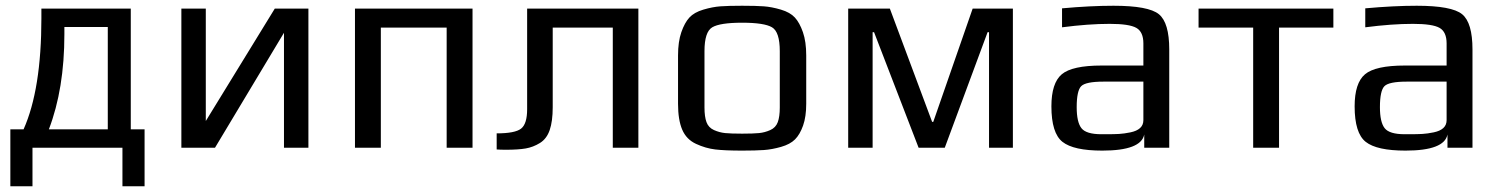

<svg xmlns="http://www.w3.org/2000/svg" viewBox="-20 -514 5221 668"><path d="M355 -64V-420H204V-395Q204 -205 150 -64ZM124 -450V-484H435V-64H483V134H406V0H93V134H16V-64H62Q124 -203 124 -450Z M728 0H611V-484H696V-93L936 -484H1053V0H968V-400Z M1624 0H1534V-418H1305V0H1215V-484H1624Z M1814 -134V-484H2201V0H2112V-418H1903V-141Q1903 -92 1892.5 -61.5Q1882 -31 1858.5 -16.5Q1835 -2 1809 2.5Q1783 7 1740 7Q1720 7 1708 6V-50Q1772 -50 1793 -66.5Q1814 -83 1814 -134Z M2785 -321V-153Q2785 -108 2774 -77Q2763 -46 2746 -29Q2729 -12 2697.5 -3Q2666 6 2637.5 8Q2609 10 2562 10Q2502 10 2468.5 6Q2435 2 2401.5 -13.5Q2368 -29 2353.5 -63Q2339 -97 2339 -153V-321Q2339 -369 2350.5 -402Q2362 -435 2378.5 -453Q2395 -471 2427 -480.5Q2459 -490 2486.5 -492Q2514 -494 2562 -494Q2610 -494 2637.5 -492Q2665 -490 2697 -480.5Q2729 -471 2745.5 -453Q2762 -435 2773.5 -402Q2785 -369 2785 -321ZM2693 -140V-336Q2693 -403 2666 -419Q2639 -435 2562 -435Q2485 -435 2458 -419Q2431 -403 2431 -336V-140Q2431 -108 2438 -89Q2445 -70 2464 -61.5Q2483 -53 2503 -51Q2523 -49 2562 -49Q2601 -49 2621 -51Q2641 -53 2660 -61.5Q2679 -70 2686 -89Q2693 -108 2693 -140Z M3504 0H3421V-402H3416L3267 0H3176L3021 -402H3016V0H2931V-484H3076L3223 -90H3227L3364 -484H3504Z M4048 0H3961V-46Q3950 10 3815 10Q3715 10 3676.5 -20.5Q3638 -51 3638 -144Q3638 -225 3674 -255.5Q3710 -286 3813 -286H3958V-363Q3958 -403 3933.5 -417Q3909 -431 3841 -431Q3767 -431 3675 -419V-485Q3774 -494 3854 -494Q3976 -494 4012 -464.5Q4048 -435 4048 -342ZM3958 -96V-230H3819Q3757 -230 3741.5 -214Q3726 -198 3726 -141Q3726 -89 3742.5 -68Q3759 -47 3812 -47H3830Q3856 -47 3873.5 -48Q3891 -49 3913 -53.5Q3935 -58 3946.5 -68.5Q3958 -79 3958 -96Z M4619 -418H4430V0H4340V-418H4150V-484H4619Z M5103 0H5016V-46Q5005 10 4870 10Q4770 10 4731.5 -20.5Q4693 -51 4693 -144Q4693 -225 4729 -255.5Q4765 -286 4868 -286H5013V-363Q5013 -403 4988.5 -417Q4964 -431 4896 -431Q4822 -431 4730 -419V-485Q4829 -494 4909 -494Q5031 -494 5067 -464.5Q5103 -435 5103 -342ZM5013 -96V-230H4874Q4812 -230 4796.5 -214Q4781 -198 4781 -141Q4781 -89 4797.5 -68Q4814 -47 4867 -47H4885Q4911 -47 4928.5 -48Q4946 -49 4968 -53.5Q4990 -58 5001.5 -68.5Q5013 -79 5013 -96Z"/></svg>

Font: Play
Style: Regular
Weight: 400
Designer: Jonas Hecksher
Foundry: Jonas Hecksher, Playtypeª, e-types AS
Version: Version 1.002